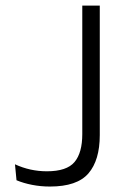

<svg xmlns="http://www.w3.org/2000/svg" viewBox="-20 -659 453 686"><path d="M158.5 7.5Q125.5 7.5 94.8 1.5Q64 -4.5 39 -15L33.5 -72Q60.5 -59.5 89.2 -53.2Q118 -47 147.5 -47Q218.5 -47 246.2 -80Q274 -113 274 -180V-639H336.5V-176.5Q336.5 -86.5 296 -39.5Q255.5 7.5 158.5 7.5Z"/></svg>

Font: Anek Latin Light
Style: Regular
Weight: 300
Designer: Yesha Goshar
Foundry: Ek Type
Version: Version 1.003